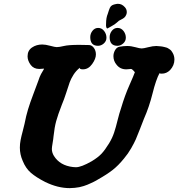

<svg xmlns="http://www.w3.org/2000/svg" viewBox="-20 -971 925 996"><path d="M123 -678.7Q123 -709 146 -724.6Q168.9 -740.2 199.2 -740.2Q215.8 -740.2 240.7 -733.4Q265.6 -726.6 274.4 -726.6Q287.1 -726.6 311.5 -732.4Q335.9 -738.3 390.6 -738.3Q422.9 -738.3 443.4 -737.3Q457 -736.3 467.3 -722.2Q477.5 -708 477.5 -688.5Q477.5 -666 458 -638.7Q438.5 -611.3 410.2 -611.3Q393.6 -611.3 393.6 -618.2Q393.6 -619.1 394.5 -620.1Q374 -603.5 360.8 -582.5Q347.7 -561.5 341.3 -543.5Q335 -525.4 323.7 -490.2Q312.5 -455.1 300.8 -427.7Q280.3 -375 271.5 -342.8Q262.7 -310.5 257.8 -264.6Q256.8 -251 252.9 -229Q249 -207 249 -198.2Q249 -179.7 259.8 -162.1Q291 -112.3 358.4 -104.5Q364.3 -103.5 374 -103.5Q401.4 -103.5 456.1 -134.8Q488.3 -154.3 506.3 -173.3Q524.4 -192.4 545.9 -227.5Q562.5 -254.9 571.8 -282.7Q581.1 -310.5 589.8 -346.7Q598.6 -382.8 608.4 -411.1Q627.9 -476.6 651.4 -529.3Q674.8 -582 679.7 -596.7L677.7 -598.6Q675.8 -600.6 671.9 -605Q668 -609.4 663.1 -612.3Q662.1 -613.3 658.2 -613.3Q656.2 -613.3 648.4 -612.3Q640.6 -611.3 634.8 -611.3Q603.5 -611.3 585 -634.8Q568.4 -654.3 568.4 -679.7Q568.4 -695.3 576.7 -710.4Q585 -725.6 599.6 -728.5Q620.1 -732.4 639.6 -732.4Q660.2 -732.4 682.6 -726.1Q705.1 -719.7 714.8 -719.7Q724.6 -719.7 749 -726.1Q773.4 -732.4 791 -732.4Q796.9 -732.4 814.5 -730.5Q815.4 -730.5 821.8 -729.5Q828.1 -728.5 831.1 -727.5Q834 -726.6 840.3 -725.1Q846.7 -723.6 850.6 -721.2Q854.5 -718.8 859.9 -715.3Q865.2 -711.9 869.1 -707Q873 -702.1 876 -696.3Q884.8 -680.7 884.8 -662.1Q884.8 -631.8 862.3 -607.4Q843.8 -588.9 819.3 -588.9Q807.6 -588.9 807.6 -591.8Q789.1 -557.6 771.5 -486.8Q753.9 -416 726.6 -354.5Q719.7 -336.9 706.1 -301.8Q692.4 -266.6 684.6 -248.5Q676.8 -230.5 660.6 -202.1Q644.5 -173.8 623 -148.4Q593.8 -112.3 564.5 -89.4Q535.2 -66.4 488.3 -40Q487.3 -39.1 478.5 -34.2Q469.7 -29.3 465.3 -27.3Q460.9 -25.4 450.7 -20.5Q440.4 -15.6 433.1 -12.7Q425.8 -9.8 414.1 -5.9Q402.3 -2 391.6 0Q380.9 2 367.7 3.4Q354.5 4.9 341.8 4.9Q279.3 4.9 213.9 -27.3Q168 -50.8 140.6 -74.2Q113.3 -97.7 97.7 -136.7Q83 -169.9 83 -205.1Q83 -224.6 86.9 -244.6Q90.8 -264.6 97.7 -290Q104.5 -315.4 107.4 -329.1Q115.2 -370.1 125.5 -403.8Q135.7 -437.5 152.8 -482.4Q169.9 -527.3 178.7 -551.8Q185.5 -573.2 192.9 -586.9Q200.2 -600.6 204.1 -606Q208 -611.3 208 -615.2L199.2 -614.3Q190.4 -613.3 183.6 -613.3Q155.3 -613.3 139.6 -633.8Q123 -656.2 123 -678.7ZM488.3 -733.4Q448.2 -733.4 448.2 -778.3Q448.2 -796.9 460 -811.5Q471.7 -826.2 489.3 -826.2Q507.8 -826.2 520 -810.5Q532.2 -794.9 532.2 -775.4Q532.2 -757.8 518.6 -745.6Q504.9 -733.4 488.3 -733.4ZM588.9 -733.4Q548.8 -733.4 548.8 -778.3Q548.8 -796.9 560.5 -811.5Q572.3 -826.2 589.8 -826.2Q608.4 -826.2 620.6 -810.5Q632.8 -794.9 632.8 -775.4Q632.8 -757.8 619.1 -745.6Q605.5 -733.4 588.9 -733.4ZM556.6 -834 537.1 -823.2Q528.3 -825.2 530.3 -849.6Q530.3 -878.9 539.1 -899.4Q540 -902.3 544.9 -917.5Q549.8 -932.6 555.2 -938.5Q560.5 -944.3 570.3 -947.3Q574.2 -948.2 578.1 -949.2Q582 -950.2 585.4 -950.7Q588.9 -951.2 591.8 -951.2Q602.5 -951.2 611.3 -946.8Q620.1 -942.4 627.9 -933.6Q637.7 -922.9 637.7 -908.2Q637.7 -902.3 635.7 -896.5Q631.8 -885.7 625 -879.9Q618.2 -874 609.4 -870.1Q600.6 -866.2 596.7 -863.3Q590.8 -858.4 585 -853Q579.1 -847.7 573.7 -844.2Q568.4 -840.8 556.6 -834Z"/></svg>

Font: Essays1743
Style: BoldItalic
Weight: 700
Italic angle: -10°
Designer: Based on the typeface in a 1743 English translation of the essays of Montaigne.  PostScript/TrueType font designed by Jo
Version: Version 002.100